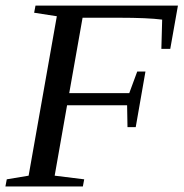

<svg xmlns="http://www.w3.org/2000/svg" viewBox="-25 -675 665 695"><path d="M217.8 -293.9 172.9 -39.1 279.8 -25.9 274.9 0H-5.4L-0.5 -25.9L78.6 -39.1L180.7 -616.2L98.6 -628.9L103.5 -654.8H619.1L591.3 -498H559.1L562 -604Q509.3 -610.8 405.3 -610.8H273.9L225.6 -337.9H442.9L471.7 -416H501.5L466.3 -214.8H436.5L435.1 -293.9Z"/></svg>

Font: Tinos
Style: Italic
Weight: 400
Italic angle: -16.333°
Designer: Steve Matteson
Foundry: Monotype Imaging Inc.
Version: Version 1.32